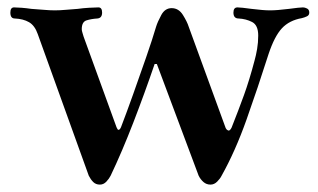

<svg xmlns="http://www.w3.org/2000/svg" viewBox="-20 -489 859 519"><path d="M8 -455Q8 -469 18 -469Q26 -469 38.5 -468Q51 -467 65 -465Q81 -464 98 -462.5Q115 -461 128 -461Q142 -461 158 -462.5Q174 -464 190 -465Q204 -467 220.5 -468Q237 -469 246 -469Q256 -469 256 -455Q256 -440 243 -439Q227 -438 214 -434Q201 -430 201 -410Q201 -406 203 -400Q205 -394 206 -390L295 -145Q298 -138 300 -138Q304 -138 307 -145Q322 -184 340 -234.5Q358 -285 375 -334Q392 -383 402 -417Q406 -430 416 -448.5Q426 -467 444 -467Q463 -467 474.5 -448.5Q486 -430 490 -417L590 -143Q592 -139 594.5 -137.5Q597 -136 598 -136Q602 -136 606 -144Q625 -192 639.5 -232Q654 -272 668 -325Q672 -339 675 -356.5Q678 -374 678 -393Q678 -421 661.5 -429.5Q645 -438 625 -439Q611 -439 611 -455Q611 -469 622 -469Q627 -469 636 -468Q645 -467 660 -465Q677 -463 688.5 -462Q700 -461 710 -461Q720 -461 732 -462Q744 -463 761 -465Q776 -467 785 -468Q794 -469 799 -469Q804 -469 810 -466Q816 -463 816 -455Q816 -448 810 -445Q804 -442 796 -440Q762 -434 742 -412.5Q722 -391 706 -343Q677 -252 646.5 -166Q616 -80 579 -14Q575 -6 567 2Q559 10 549 10Q538 10 530 3Q522 -4 517 -14L404 -316H398Q371 -237 340.5 -158Q310 -79 279 -14Q275 -6 267.5 2Q260 10 250 10Q239 10 232 3Q225 -4 220 -14L82 -397Q74 -420 58.5 -429Q43 -438 20 -439Q8 -439 8 -455Z"/></svg>

Font: Monomakh
Style: Regular
Weight: 400
Version: Version 1.200; ttfautohint (v1.8.4.7-5d5b)